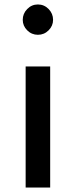

<svg xmlns="http://www.w3.org/2000/svg" viewBox="-20 -841 341 861"><path d="M82 -752Q82 -780 102 -800.5Q122 -821 150 -821Q178 -821 198 -800.5Q218 -780 218 -752Q218 -725 198 -705Q178 -685 150 -685Q122 -685 102 -705Q82 -725 82 -752ZM95 0V-543H205V0Z"/></svg>

Font: Martel Sans DemiBold
Style: Regular
Weight: 600
Designer: Dan Reynolds and Mathieu Réguer
Foundry: Dan Reynolds and Mathieu Réguer
Version: Version 1.001;PS 001.001;hotconv 1.0.70;makeotf.lib2.5.58329